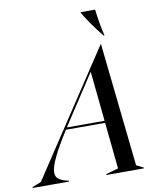

<svg xmlns="http://www.w3.org/2000/svg" viewBox="-180 -1004 893 1080"><g transform="rotate(-10 266.0 -463.5)"><path d="M435 -730H437L513 -25L553 -5V0H339V-5L410 -25L383 -290H159Q102 -200 77 -146.5Q52 -93 52 -64Q52 -41 67 -28.5Q82 -16 112 -8L126 -5V0H-82V-5L-31 -25ZM382 -302 353 -587 190 -338Q174 -314 167 -302ZM355 -924V-927H438Q442 -891 449.5 -848Q457 -805 465 -775H460Q395 -855 355 -924Z"/></g></svg>

Font: Nyght Serif Italic
Style: Regular
Weight: 400
Italic angle: -16°
Designer: Maksym Kobuzan
Version: Version 0.410